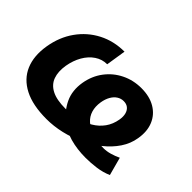

<svg xmlns="http://www.w3.org/2000/svg" viewBox="-104 -792 1046 1046"><g transform="rotate(45 419.0 -269.5)"><path d="M316.9 10.7Q210.9 10.7 144.3 -23.7Q77.6 -58.1 50.8 -121.1Q23.9 -184.1 38.1 -270.5Q52.2 -354.5 96.9 -417.2Q141.6 -480 209 -514.9Q276.4 -549.8 358.4 -549.8L340.3 -434.6Q301.8 -434.6 269.8 -413.1Q237.8 -391.6 216.3 -354.2Q194.8 -316.9 186.5 -268.6Q178.2 -217.3 191.7 -179.9Q205.1 -142.6 243.7 -122.6Q282.2 -102.5 349.6 -102.5Q395 -102.5 437 -112.5Q479 -122.6 513.4 -143.1Q547.9 -163.6 570.6 -195.1Q593.3 -226.6 600.6 -269.5Q605 -295.9 599.6 -315.4Q594.2 -335 580.6 -345.7Q566.9 -356.4 545.9 -356.4Q525.4 -356.4 508.1 -345.2Q490.7 -334 478.8 -313Q466.8 -292 461.9 -262.7Q456.1 -225.6 465.1 -195.8Q474.1 -166 497.1 -145.3Q520 -124.5 555.2 -113.3Q574.7 -104 599.9 -100.3Q625 -96.7 648.9 -96.7Q673.3 -96.7 698.7 -104Q724.1 -111.3 749 -123L777.3 -18.1Q740.7 -2 698 3.7Q655.3 9.3 618.2 9.3Q551.3 9.3 496.3 -6.3Q441.4 -22 402.3 -55.2Q355.5 -91.3 330.3 -145Q305.2 -198.7 316.4 -267.1Q327.1 -329.6 362.3 -376.2Q397.5 -422.9 450 -448.7Q502.4 -474.6 564.5 -474.6Q627.9 -474.6 671.9 -448.5Q715.8 -422.4 735.1 -376.2Q754.4 -330.1 744.1 -269.5Q736.3 -220.2 707.5 -177.2Q678.7 -134.3 635.3 -99.9Q591.8 -65.4 538.8 -40.5Q485.8 -15.6 429 -2.4Q372.1 10.7 316.9 10.7Z"/></g></svg>

Font: Inter 16pt
Style: Bold Italic
Weight: 700
Italic angle: -9.3988°
Version: Version 4.001;git-66647c0bb